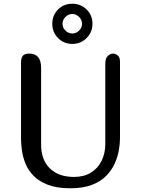

<svg xmlns="http://www.w3.org/2000/svg" viewBox="-20 -997 758 1032"><path d="M201 -219Q201 -138 248 -92Q295 -46 378 -46Q431 -46 468.5 -69Q506 -92 526 -132.5Q546 -173 546 -223V-653Q546 -685 560 -697Q574 -709 587 -709Q601 -709 613 -699Q625 -689 625 -664V-254Q625 -226 619 -190.5Q613 -155 597 -119Q581 -83 551.5 -52.5Q522 -22 474.5 -3.5Q427 15 358 15Q286 15 238 -3.5Q190 -22 161 -51.5Q132 -81 117.5 -116.5Q103 -152 98 -187.5Q93 -223 93 -251V-659Q93 -687 103.5 -698Q114 -709 137 -709Q201 -709 201 -632ZM261 -869Q261 -915 292 -946Q323 -977 369 -977Q414 -977 445.5 -946Q477 -915 477 -869Q477 -824 445.5 -792.5Q414 -761 369 -761Q323 -761 292 -792.5Q261 -824 261 -869ZM316 -869Q316 -848 332 -832.5Q348 -817 369 -817Q389 -817 405 -832.5Q421 -848 421 -869Q421 -890 405 -906Q389 -922 369 -922Q348 -922 332 -906Q316 -890 316 -869Z"/></svg>

Font: Marmelad
Style: Regular
Weight: 400
Designer: Manvel Shmavonyan
Foundry: Cyreal
Version: Version 1.110; ttfautohint (v1.8.4.7-5d5b)